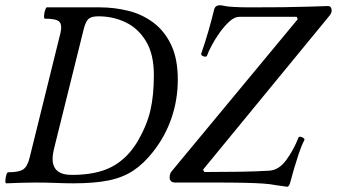

<svg xmlns="http://www.w3.org/2000/svg" viewBox="-22 -694 1281 730"><path d="M2 3Q-2 3 -1.5 -7.5Q-1 -18 2 -28.5Q5 -39 9 -39Q51 -39 67 -50.5Q83 -62 91 -96L208 -569Q215 -601 203 -612Q191 -623 149 -623Q145 -623 145.5 -634Q146 -645 149.5 -655.5Q153 -666 156 -666H358Q413 -666 465.5 -653Q518 -640 560.5 -608.5Q603 -577 628.5 -524Q654 -471 654 -391Q654 -315 630 -245Q606 -175 560 -117Q525 -72 485 -45.5Q445 -19 391 -8Q337 3 257 3Q226 3 189 1.5Q152 0 111 0Q87 0 57.5 1Q28 2 2 3ZM251 -29Q345 -29 403.5 -60Q462 -91 501 -156Q536 -216 549.5 -273Q563 -330 563 -409Q563 -487 533.5 -536.5Q504 -586 456 -609Q408 -632 352 -632Q327 -632 315.5 -623Q304 -614 296 -582L185 -135Q178 -107 178 -90Q178 -29 251 -29ZM1069 16 1027 10Q1007 6 979.5 4Q952 2 907.5 1Q863 0 792 0H644Q623 0 623 -20Q623 -33 630 -42L1110 -621L1106 -630H888Q870 -630 851 -613Q832 -596 814 -571Q796 -546 783 -521.5Q770 -497 765 -482Q762 -476 751.5 -480Q741 -484 743 -490Q758 -533 770 -574.5Q782 -616 792 -657Q796 -674 814 -674Q821 -674 834 -671Q841 -669 868 -667.5Q895 -666 926 -666Q1074 -666 1144 -668.5Q1214 -671 1224 -671Q1239 -671 1239 -654Q1239 -643 1228 -631L750 -49L755 -40Q825 -40 888.5 -41Q952 -42 1001 -45Q1038 -47 1066 -85Q1094 -123 1113 -171Q1116 -177 1127 -172Q1138 -167 1135 -161Q1124 -140 1114 -110Q1104 -80 1095.5 -51Q1087 -22 1082 -2Q1077 17 1069 16Z"/></svg>

Font: Junicode Two Beta Condensed Medium
Style: Italic
Weight: 500
Width: 3
Italic angle: -9°
Version: Version 1.053; ttfautohint (v1.8.4)